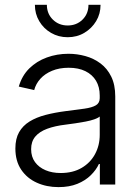

<svg xmlns="http://www.w3.org/2000/svg" viewBox="-20 -767 576 798"><path d="M223.1 10.7Q173.8 10.7 133.1 -7.6Q92.3 -25.9 68.1 -61.8Q43.9 -97.7 43.9 -149.9Q43.9 -190.4 59.3 -217.5Q74.7 -244.6 102.8 -262Q130.9 -279.3 169.2 -289.3Q207.5 -299.3 253.4 -305.2Q299.8 -311 331.1 -315.4Q362.3 -319.8 378.4 -329.3Q394.5 -338.9 394.5 -358.9V-370.1Q394.5 -405.3 379.2 -431.2Q363.8 -457 335 -471.2Q306.2 -485.4 265.6 -485.4Q226.6 -485.4 196.5 -472.9Q166.5 -460.4 147.7 -439.5Q128.9 -418.5 122.1 -392.6L58.1 -407.2Q71.3 -452.6 101.8 -482.7Q132.3 -512.7 174.6 -528.1Q216.8 -543.5 264.6 -543.5Q300.3 -543.5 335 -533.9Q369.6 -524.4 397.7 -503.4Q425.8 -482.4 442.4 -448.5Q459 -414.6 459 -366.2V0H395V-85.4H391.1Q379.9 -61 357.4 -38.8Q335 -16.6 301.5 -2.9Q268.1 10.7 223.1 10.7ZM232.4 -47.9Q282.7 -47.9 319.1 -69.1Q355.5 -90.3 375 -126.5Q394.5 -162.6 394.5 -206.5V-282.7Q387.2 -276.4 371.8 -271Q356.4 -265.6 335.9 -261.7Q315.4 -257.8 293.7 -254.6Q272 -251.5 252.9 -249Q208 -243.7 175.8 -231.7Q143.6 -219.7 126.5 -199.2Q109.4 -178.7 109.4 -147Q109.4 -115.2 125.5 -93.3Q141.6 -71.3 169.2 -59.6Q196.8 -47.9 232.4 -47.9ZM261.2 -612.3Q223.1 -612.3 192.1 -630.4Q161.1 -648.4 143.1 -679Q125 -709.5 125 -747.1H174.8Q174.8 -710 199.7 -685.5Q224.6 -661.1 261.2 -661.1Q298.3 -661.1 323 -685.5Q347.7 -710 347.7 -747.1H397.9Q397.9 -709.5 379.6 -679.2Q361.3 -648.9 330.6 -630.6Q299.8 -612.3 261.2 -612.3Z"/></svg>

Font: Inter 20pt Light
Style: Regular
Weight: 300
Version: Version 4.001;git-66647c0bb